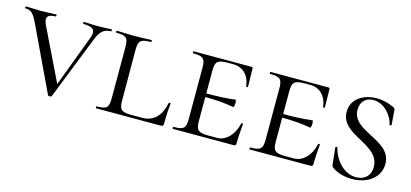

<svg xmlns="http://www.w3.org/2000/svg" viewBox="-54 -794 2397 1119"><g transform="rotate(15 1144.5 -234.0)"><path d="M515 -468C486 -468 470 -465 438 -465C396 -465 375 -468 347 -468C344 -468 344 -456 347 -456C410 -456 425 -435 408 -389L291 -78L137 -395C116 -441 138 -456 181 -456C184 -456 184 -468 181 -468C153 -468 122 -465 80 -465C50 -465 24 -468 -2 -468C-6 -468 -6 -456 -2 -456C34 -456 48 -439 74 -385L256 -1C258 4 276 4 278 -1L429 -383C450 -440 478 -456 515 -456C518 -456 518 -468 515 -468Z M680 -386C680 -443 691 -456 756 -456C759 -456 759 -468 756 -468C728 -468 691 -465 650 -465C612 -465 575 -468 546 -468C543 -468 543 -456 546 -456C608 -456 619 -444 619 -387V-81C619 -23 608 -12 546 -12C543 -12 543 0 546 0H937C948 0 952 -4 952 -15C952 -54 954 -105 959 -138C959 -142 948 -143 947 -139C933 -67 893 -16 821 -16H754C692 -16 681 -30 681 -85Z M1386 -133C1371 -64 1326 -16 1271 -16H1223C1156 -16 1144 -29 1144 -85V-228C1202 -228 1256 -225 1316 -214C1324 -213 1326 -260 1318 -259C1257 -251 1202 -250 1144 -250V-386C1144 -443 1156 -455 1223 -455H1252C1311 -455 1351 -414 1358 -350C1358 -346 1369 -346 1369 -350C1369 -375 1367 -427 1367 -460C1367 -465 1365 -468 1358 -468H1009C1006 -468 1006 -456 1009 -456C1072 -456 1084 -444 1084 -387V-81C1084 -23 1072 -12 1009 -12C1006 -12 1006 0 1009 0H1375C1387 0 1390 -4 1390 -15C1390 -53 1394 -102 1397 -133C1397 -137 1386 -137 1386 -133Z M1850 -133C1835 -64 1790 -16 1735 -16H1687C1620 -16 1608 -29 1608 -85V-228C1666 -228 1720 -225 1780 -214C1788 -213 1790 -260 1782 -259C1721 -251 1666 -250 1608 -250V-386C1608 -443 1620 -455 1687 -455H1716C1775 -455 1815 -414 1822 -350C1822 -346 1833 -346 1833 -350C1833 -375 1831 -427 1831 -460C1831 -465 1829 -468 1822 -468H1473C1470 -468 1470 -456 1473 -456C1536 -456 1548 -444 1548 -387V-81C1548 -23 1536 -12 1473 -12C1470 -12 1470 0 1473 0H1839C1851 0 1854 -4 1854 -15C1854 -53 1858 -102 1861 -133C1861 -137 1850 -137 1850 -133Z M2020 -387C2020 -431 2046 -465 2096 -465C2165 -465 2214 -398 2223 -351C2224 -346 2235 -347 2235 -353L2228 -440C2227 -449 2225 -452 2213 -457C2178 -473 2143 -480 2113 -480C2034 -480 1962 -438 1962 -359C1962 -216 2198 -228 2198 -88C2198 -25 2152 -4 2112 -4C2041 -4 1982 -68 1964 -143C1962 -147 1951 -146 1952 -140L1962 -43C1963 -33 1965 -27 1971 -23C2005 1 2048 12 2091 12C2196 12 2259 -48 2259 -123C2259 -268 2020 -254 2020 -387Z"/></g></svg>

Font: Cormorant SC
Style: Regular
Weight: 400
Designer: Christian Thalmann (Catharsis Fonts)
Version: Version 1.000;PS 001.000;hotconv 1.0.70;makeotf.lib2.5.58329